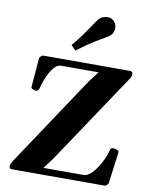

<svg xmlns="http://www.w3.org/2000/svg" viewBox="-103 -1058 895 1133"><g transform="rotate(10 344.5 -491.0)"><path d="M48.3 0Q37.6 0 34.7 -5.6Q31.7 -11.2 31.7 -14.6V-17.6Q31.7 -22.5 35.4 -31.5Q39.1 -40.5 52.2 -60.1L403.8 -588.4L465.3 -669.9L474.1 -652.3H226.6Q210.4 -652.3 195.1 -638.4Q179.7 -624.5 166.3 -601.6Q152.8 -578.6 142.3 -551.5Q131.8 -524.4 125.5 -497.6Q121.6 -481.4 107.4 -481.4Q102.1 -481.4 89.8 -485.6Q77.6 -489.7 77.6 -498L91.8 -672.9Q100.6 -692.4 114.7 -692.9H633.3Q638.7 -692.9 644.3 -689.9Q649.9 -687 649.9 -680.2V-672.4Q649.9 -662.6 645 -654.3L277.8 -104.5L216.8 -22.9L208 -40.5H471.2Q484.4 -40.5 498.8 -49.8Q513.2 -59.1 527.6 -75.4Q542 -91.8 555.2 -113.3Q568.4 -134.8 579.3 -159.4Q590.3 -184.1 597.2 -210Q599.1 -226.1 615.2 -226.1Q620.6 -226.1 635.3 -221.9Q649.9 -217.8 649.9 -209.5L625.5 -20Q616.7 -0.5 602.5 0ZM294.9 -754.9 267.6 -783.2Q324.2 -852.5 357.2 -903.3Q390.1 -954.1 401.4 -964.8Q409.2 -972.2 422.1 -977.3Q435.1 -982.4 448.7 -982.4Q472.7 -982.4 488.3 -966.3Q496.6 -957.5 500.2 -947Q503.9 -936.5 503.9 -925.3Q503.9 -912.6 499.5 -901.1Q495.1 -889.6 487.8 -882.8Q476.6 -872.1 423.1 -841.6Q369.6 -811 294.9 -754.9Z"/></g></svg>

Font: Gelasio
Style: Regular
Weight: 400
Designer: Eben Sorkin
Foundry: Eben Sorkin
Version: Version 1.008